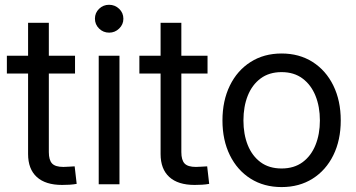

<svg xmlns="http://www.w3.org/2000/svg" viewBox="-20 -759 1466 791"><path d="M289.1 -529.3V-456.1H8.3V-529.3ZM95.7 -665H181.2V-132.3Q181.2 -99.6 194.6 -85.4Q208 -71.3 241.2 -71.3Q251 -71.3 263.9 -72.3Q276.9 -73.2 287.6 -73.7L295.9 -1.5Q282.7 1 266.6 2Q250.5 2.9 235.8 2.9Q167.5 2.9 131.6 -29.8Q95.7 -62.5 95.7 -124.5Z M386.7 0V-529.3H472.2V0ZM429.7 -624.5Q405.3 -624.5 388.2 -641.4Q371.1 -658.2 371.1 -682.1Q371.1 -706.1 388.2 -722.7Q405.3 -739.3 429.2 -739.3Q453.6 -739.3 470.9 -722.7Q488.3 -706.1 488.3 -681.6Q488.3 -658.2 470.9 -641.4Q453.6 -624.5 429.7 -624.5Z M835 -529.3V-456.1H554.2V-529.3ZM641.6 -665H727.1V-132.3Q727.1 -99.6 740.5 -85.4Q753.9 -71.3 787.1 -71.3Q796.9 -71.3 809.8 -72.3Q822.8 -73.2 833.5 -73.7L841.8 -1.5Q828.6 1 812.5 2Q796.4 2.9 781.7 2.9Q713.4 2.9 677.5 -29.8Q641.6 -62.5 641.6 -124.5Z M1140.1 11.7Q1067.4 11.7 1012.5 -22.9Q957.5 -57.6 927 -119.6Q896.5 -181.6 896.5 -262.7Q896.5 -344.2 927 -406.5Q957.5 -468.8 1012.5 -503.7Q1067.4 -538.6 1140.1 -538.6Q1212.9 -538.6 1267.8 -503.7Q1322.8 -468.8 1353.3 -406.5Q1383.8 -344.2 1383.8 -262.7Q1383.8 -181.6 1353.3 -119.6Q1322.8 -57.6 1267.8 -22.9Q1212.9 11.7 1140.1 11.7ZM1140.1 -64.9Q1191.4 -64.9 1226.6 -90.8Q1261.7 -116.7 1279.8 -161.6Q1297.9 -206.5 1297.9 -262.7Q1297.9 -319.3 1279.8 -364.3Q1261.7 -409.2 1226.6 -435.5Q1191.4 -461.9 1140.1 -461.9Q1088.9 -461.9 1053.7 -435.8Q1018.6 -409.7 1000.7 -364.7Q982.9 -319.8 982.9 -262.7Q982.9 -206.1 1000.7 -161.4Q1018.6 -116.7 1053.5 -90.8Q1088.4 -64.9 1140.1 -64.9Z"/></svg>

Font: Inter 24pt
Style: Regular
Weight: 400
Designer: Rasmus Andersson
Foundry: rsms
Version: Version 4.001;git-66647c0bb